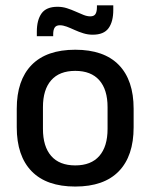

<svg xmlns="http://www.w3.org/2000/svg" viewBox="-20 -689 566 722"><path d="M263 12.5Q155 12.5 99 -45Q43 -102.5 43 -210.5V-280Q43 -387.5 99 -444.8Q155 -502 263 -502Q371 -502 426.8 -444.8Q482.5 -387.5 482.5 -280V-210.5Q482.5 -102.5 426.8 -45Q371 12.5 263 12.5ZM263 -67Q322.5 -67 353.5 -102.5Q384.5 -138 384.5 -204.5V-286Q384.5 -352 353.5 -387.2Q322.5 -422.5 263 -422.5Q203.5 -422.5 172.5 -387.2Q141.5 -352 141.5 -286V-204.5Q141.5 -138 172.5 -102.5Q203.5 -67 263 -67ZM328.5 -558.5Q310.5 -558.5 293.5 -563.8Q276.5 -569 260.8 -576.2Q245 -583.5 231 -588.8Q217 -594 205 -594Q191.5 -594 185.8 -585.5Q180 -577 180 -560V-553H118.5V-570Q118.5 -613.5 136.2 -638.5Q154 -663.5 196.5 -663.5Q215 -663.5 232 -658Q249 -652.5 264.5 -645.5Q280 -638.5 293.8 -633Q307.5 -627.5 319.5 -627.5Q333.5 -627.5 339 -636.2Q344.5 -645 344.5 -662V-669H406V-651.5Q406 -607.5 388.2 -583Q370.5 -558.5 328.5 -558.5Z"/></svg>

Font: Anek Telugu Medium
Style: Regular
Weight: 500
Designer: Omkar Bhoir (Telugu), Yesha Goshar (Latin)
Foundry: Ek Type
Version: Version 1.003